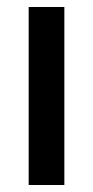

<svg xmlns="http://www.w3.org/2000/svg" viewBox="-20 -529 266 549"><path d="M62 0H164V-509H62Z"/></svg>

Font: Vanilla Cream DemiBold
Style: Regular
Weight: 600
Designer: Jeremy Tribby, Jinavaṁso
Foundry: Tribby Type
Version: Version 1.422;Glyphs 3.1.2 (3151)